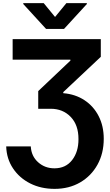

<svg xmlns="http://www.w3.org/2000/svg" viewBox="-20 -974 693 1209"><path d="M19 -52.2H173.8Q177.2 9.3 220 47.6Q262.7 85.9 322.8 85.9Q394 85.9 434.3 33.7Q474.6 -18.6 474.1 -97.7Q474.6 -186.5 425.3 -237.8Q376 -289.1 299.3 -289.1H220.7V-400.4L423.3 -592.3V-598.1H59.6V-727.5H614.7V-616.2L378.4 -394V-387.2Q454.6 -380.9 512 -343Q569.3 -305.2 601.3 -242.7Q633.3 -180.2 633.3 -100.1Q633.3 -8.3 593.8 63Q554.2 134.3 484.4 174.8Q414.6 215.3 323.7 215.3Q238.3 215.3 170.4 181.2Q102.5 147 62 86.4Q21.5 25.9 19 -52.2ZM255.4 -954.1 326.7 -867.2 397.9 -954.1H526.9V-948.7L383.3 -792H270L126.5 -948.7V-954.1Z"/></svg>

Font: Inter Tight
Style: Bold
Weight: 700
Designer: Rasmus Andersson
Foundry: rsms
Version: Version 3.004; ttfautohint (v1.8.4.7-5d5b)